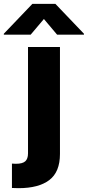

<svg xmlns="http://www.w3.org/2000/svg" viewBox="-92 -773 454 992"><path d="M217.8 -530.3V22.5Q217.8 115.7 162.6 157.5Q107.4 199.2 3.9 199.2L-30.3 198.2V72.3Q-21.5 73.2 -9.8 73.2Q24.4 73.2 38.6 60.3Q52.7 47.4 52.7 19.5V-530.3ZM134.8 -674.8 66.4 -593.8H-72.3V-598.6L75.2 -752.9H194.3L341.8 -598.6V-593.8H203.1Z"/></svg>

Font: Pretendard JP ExtraBold
Style: Regular
Weight: 800
Designer: Base glyphs from Inter by Rasmus Andersson; Hangeul glyphs from Noto Sans CJK(Source Han Sans) by Jang Soo-young and Kan
Foundry: Kil Hyung-jin
Version: Version 1.309